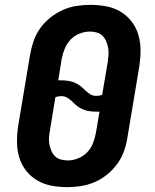

<svg xmlns="http://www.w3.org/2000/svg" viewBox="-20 -763 640 791"><path d="M257 8Q257 8 257 8Q257 8 257 8Q224 8 192 2Q160 -4 133 -20Q106 -36 87 -60.5Q68 -85 59 -115.5Q50 -146 50 -179Q50 -212 55 -245L104 -538Q109 -566 118.5 -594Q128 -622 145.5 -646.5Q163 -671 187.5 -690.5Q212 -710 239 -722Q266 -734 295 -738.5Q324 -743 352 -743Q352 -743 352 -743Q352 -743 352 -743Q385 -743 417.5 -737Q450 -731 476.5 -715Q503 -699 522 -674.5Q541 -650 550 -619.5Q559 -589 559 -556Q559 -523 554 -490L505 -197Q501 -169 491 -141Q481 -113 463.5 -88.5Q446 -64 422 -44.5Q398 -25 370.5 -13Q343 -1 314 3.5Q285 8 257 8ZM376 -368Q383 -368 389 -369Q395 -370 401 -373L424 -508Q426 -523 427 -537.5Q428 -552 425.5 -566Q423 -580 417.5 -593Q412 -606 402.5 -615.5Q393 -625 379 -629Q365 -633 350 -633Q329 -633 307.5 -624.5Q286 -616 270.5 -599.5Q255 -583 246.5 -562Q238 -541 234 -520L220 -432Q223 -432 226 -432Q229 -432 233 -432Q247 -432 260.5 -430Q274 -428 286.5 -423Q299 -418 309.5 -410Q320 -402 329 -393V-392Q329 -392 329.5 -392Q330 -392 330 -392Q339 -383 350.5 -375.5Q362 -368 376 -368ZM259 -102Q280 -102 301.5 -110.5Q323 -119 339 -135.5Q355 -152 363 -173Q371 -194 375 -215L390 -303Q386 -303 383 -303Q380 -303 376 -303Q362 -303 348.5 -305Q335 -307 322.5 -312Q310 -317 299.5 -325Q289 -333 280 -342V-343Q280 -343 280 -343Q280 -343 280 -343Q270 -352 258.5 -359.5Q247 -367 233 -367Q227 -367 220.5 -366Q214 -365 208 -362L186 -227Q183 -212 182 -197.5Q181 -183 183.5 -169Q186 -155 191.5 -142Q197 -129 206.5 -119.5Q216 -110 230 -106Q244 -102 259 -102Z"/></svg>

Font: Iosevka SS04 XBd Ex
Style: Italic
Weight: 800
Width: 7
Italic angle: -9°
Monospace: yes
Designer: Belleve Invis
Foundry: Belleve Invis
Version: Version 19.0.0; ttfautohint (v1.8.4)